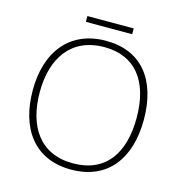

<svg xmlns="http://www.w3.org/2000/svg" viewBox="-120 -938 1000 1057"><g transform="rotate(15 379.5 -410.0)"><path d="M512 -830H248V-797H512ZM696 -358C696 -588 584 -725 384 -725C175 -725 63 -575 63 -359C63 -142 168 10 379 10C591 10 696 -142 696 -358ZM103 -359C103 -552 195 -689 384 -689C560 -689 655 -567 655 -358C655 -160 569 -26 380 -26C192 -26 103 -163 103 -359Z"/></g></svg>

Font: Noto Sans Canadian Aboriginal ExtraLight
Style: Regular
Weight: 200
Designer: Monotype Design Team, Typotheque's Kevin King
Foundry: Monotype Imaging Inc.
Version: Version 2.004